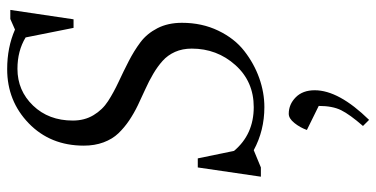

<svg xmlns="http://www.w3.org/2000/svg" viewBox="-278 -473 1054 538"><g transform="rotate(-90 249.0 -204.0)"><path d="M22.9 0 48.8 -176.8H74.2L95.2 -75.2Q141.6 -20 217.8 -20Q289.6 -20 335.7 -71.5Q381.8 -123 381.8 -193.8Q381.8 -219.7 372.6 -240.5Q363.3 -261.2 347.4 -275.4Q331.5 -289.6 311.3 -301.5Q291 -313.5 268.3 -323.7Q245.6 -334 223.1 -344.7Q200.7 -355.5 180.4 -369.1Q160.2 -382.8 144.3 -399.4Q128.4 -416 119.1 -440.9Q109.9 -465.8 109.9 -496.1Q109.9 -589.8 172.4 -650.4Q234.9 -710.9 324.2 -710.9Q385.3 -710.9 435.1 -689L464.8 -702.1H490.2L463.9 -524.9H439.9L413.1 -659.2Q375.5 -682.1 325.2 -682.1Q264.2 -682.1 222.2 -638.4Q180.2 -594.7 180.2 -526.9Q180.2 -494.1 195.3 -469Q210.4 -443.8 234.6 -428.2Q258.8 -412.6 288.1 -398.9Q317.4 -385.3 346.4 -370.4Q375.5 -355.5 399.7 -337.4Q423.8 -319.3 439 -289.8Q454.1 -260.3 454.1 -221.2Q454.1 -165 432.1 -119.4Q410.2 -73.7 375 -46.4Q339.8 -19 299.3 -4.6Q258.8 9.8 217.8 9.8Q152.3 9.8 97.2 -20L48.8 0ZM153.8 128.9Q160.6 109.9 173.3 94Q186 78.1 199.2 78.1Q225.6 78.1 245.4 97.7Q265.1 117.2 265.1 150.9Q265.1 218.3 182.1 303.2L165 286.1Q197.3 249 209.2 224.9Q221.2 200.7 221.2 162.1Z"/></g></svg>

Font: Dihjauti
Style: Italic
Weight: 400
Italic angle: -9°
Designer: T. Christopher White
Version: Version 3.0.0